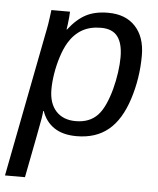

<svg xmlns="http://www.w3.org/2000/svg" viewBox="-78 -584 687 837"><g transform="rotate(5 265.5 -165.0)"><path d="M270.5 9.8Q210.4 9.8 172.6 -15.6Q134.8 -41 119.1 -86.9H116.7Q116.7 -84.5 115.7 -76.4Q114.7 -68.4 112.8 -55.2Q110.8 -42 98.1 23.7Q85.4 89.4 62.5 207.5H-24.9L96.7 -420.4Q99.1 -432.1 101.3 -443.8Q103.5 -455.6 105.5 -467.3Q107.9 -482.9 109.9 -498Q111.8 -513.2 113.8 -528.3H195.3Q195.3 -519.5 193.8 -503.7Q192.4 -487.8 190.4 -472.7Q188.5 -457.5 187 -449.7H189Q224.6 -496.1 264.2 -517.1Q303.7 -538.1 361.8 -538.1Q438.5 -538.1 481.2 -491.9Q523.9 -445.8 523.9 -365.2Q523.9 -265.6 494.1 -173.3Q464.4 -80.6 409.7 -35.4Q355 9.8 270.5 9.8ZM336.4 -470.2Q288.1 -470.2 253.7 -450.4Q219.2 -430.7 195.3 -391.1Q179.7 -364.7 168 -328.1Q156.2 -291.5 150.1 -253.7Q144 -215.8 144 -184.1Q144 -123 175 -89.1Q206.1 -55.2 261.2 -55.2Q321.8 -55.2 356.9 -92.3Q374.5 -110.8 388.4 -141.6Q402.3 -172.4 412.1 -209.2Q421.9 -246.1 427 -283Q432.1 -319.8 432.1 -349.6Q432.1 -409.7 409.2 -439.9Q386.2 -470.2 336.4 -470.2Z"/></g></svg>

Font: Arimo
Style: Italic
Weight: 400
Italic angle: -12°
Designer: Steve Matteson
Foundry: Monotype Imaging Inc.
Version: Version 1.33